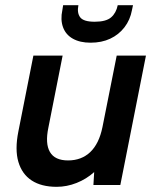

<svg xmlns="http://www.w3.org/2000/svg" viewBox="-20 -715 600 742"><path d="M445 0H341L344 -50Q314 -23 276 -8Q238 7 199 7Q140 7 102.5 -17.5Q65 -42 51 -89.5Q37 -137 51 -207L109 -500H222L167 -222Q154 -160 173 -127.5Q192 -95 243 -95Q295 -95 329 -127.5Q363 -160 376 -224L431 -500H544ZM490 -676Q483 -638 461 -609.5Q439 -581 406 -565.5Q373 -550 330 -550Q289 -550 261.5 -565.5Q234 -581 223.5 -610Q213 -639 221 -676L224 -695H283Q277 -665 290 -648Q303 -631 346 -631Q390 -631 409.5 -648Q429 -665 435 -695H494Z"/></svg>

Font: Albert Sans SemiBold
Style: Italic
Weight: 600
Italic angle: -11.25°
Designer: Andreas Rasmussen
Foundry: a.Foundry
Version: Version 1.025